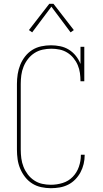

<svg xmlns="http://www.w3.org/2000/svg" viewBox="-20 -981 540 1009"><path d="M247 8Q222 8 196.5 2.5Q171 -3 149.5 -16.5Q128 -30 112 -50.5Q96 -71 86 -95Q76 -119 72.5 -144Q69 -169 69 -195V-540Q69 -566 73 -591.5Q77 -617 86.5 -640.5Q96 -664 112 -684.5Q128 -705 149.5 -718.5Q171 -732 196.5 -737.5Q222 -743 248 -743Q272 -743 296.5 -738Q321 -733 342 -720Q363 -707 378.5 -687.5Q394 -668 403 -645V-735H423V-554H403Q403 -576 400 -597.5Q397 -619 388.5 -639Q380 -659 366 -676Q352 -693 333.5 -704.5Q315 -716 293.5 -720.5Q272 -725 250 -725Q227 -725 204 -720Q181 -715 161.5 -702.5Q142 -690 127.5 -671.5Q113 -653 104 -631Q95 -609 92 -586Q89 -563 89 -540V-195Q89 -172 92 -149Q95 -126 103.5 -104.5Q112 -83 126 -64.5Q140 -46 159.5 -33Q179 -20 201.5 -15Q224 -10 247 -10Q279 -10 309.5 -19.5Q340 -29 362 -51.5Q384 -74 394.5 -104.5Q405 -135 405 -166Q405 -166 405 -166.5Q405 -167 405 -168H425Q425 -167 425 -166.5Q425 -166 425 -166Q425 -142 419.5 -119Q414 -96 403 -75.5Q392 -55 375.5 -38Q359 -21 338 -10.5Q317 0 294 4Q271 8 247 8ZM351 -811 250 -946 245 -939 149 -811 132 -823 239 -961H261L368 -823Z"/></svg>

Font: Iosevka Slab Thin
Style: Regular
Weight: 100
Monospace: yes
Designer: Belleve Invis
Foundry: Belleve Invis
Version: Version 11.1.0; ttfautohint (v1.8.3)